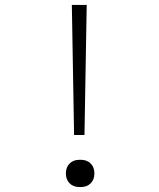

<svg xmlns="http://www.w3.org/2000/svg" viewBox="-20 -750 640 775"><path d="M279 -205 270 -730H330L321 -205ZM301 5Q276 5 261 -10Q246 -25 246 -50Q246 -75 261 -90Q276 -105 301 -105H306Q331 -105 346 -90Q361 -75 361 -50Q361 -25 346 -10Q331 5 306 5Z"/></svg>

Font: JetBrains Mono NL Thin
Style: Regular
Weight: 100
Monospace: yes
Designer: Philipp Nurullin, Konstantin Bulenkov
Foundry: JetBrains
Version: Version 2.305; ttfautohint (v1.8.4.7-5d5b)